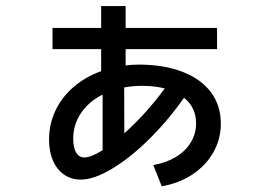

<svg xmlns="http://www.w3.org/2000/svg" viewBox="-20 -617 904 644"><path d="M156.2 -523.4H319.3V-596.7H401.4V-523.4H708V-452.1H401.4V-397.5Q423.3 -400.4 446.3 -400.4Q530.8 -399.9 592.5 -376Q654.3 -352.1 687.5 -307.6Q720.7 -263.2 720.7 -202.1Q720.7 -150.4 695.6 -106Q670.4 -61.5 625.2 -31.7Q580.1 -2 522.5 7.8L494.1 -63.5Q537.1 -70.8 569.6 -90.3Q602.1 -109.9 619.9 -139.2Q637.7 -168.5 637.7 -203.1Q637.7 -256.8 597.2 -289.1Q543.5 -212.4 479.7 -149.7Q416 -86.9 355.5 -50.8Q294.9 -14.6 251 -14.6Q219.2 -14.6 195.1 -31.2Q170.9 -47.9 157.7 -78.1Q144.5 -108.4 144.5 -148.4Q144.5 -200.7 166 -246.1Q187.5 -291.5 227.1 -325.4Q266.6 -359.4 319.3 -378.4V-452.1H156.2ZM262.7 -88.9Q286.1 -88.9 324.2 -113.3V-299.8Q277.8 -276.4 251.7 -237.8Q225.6 -199.2 225.6 -151.4Q225.6 -121.6 235.4 -105.2Q245.1 -88.9 262.7 -88.9ZM397 -169.9Q470.2 -235.4 532.7 -320.3Q499 -329.1 457 -329.1Q426.3 -329.1 396.5 -323.7Z"/></svg>

Font: Pretendard GOV Medium
Style: Regular
Weight: 500
Designer: Base glyphs from Inter by Rasmus Andersson; Hangeul glyphs from Noto Sans CJK(Source Han Sans) by Jang Soo-young and Kan
Foundry: Kil Hyung-jin
Version: Version 1.309